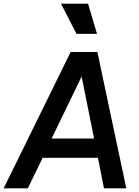

<svg xmlns="http://www.w3.org/2000/svg" viewBox="-47 -1029 759 1049"><path d="M-27 0 339 -745H485L643 0H521L488 -167H186L105 0ZM235 -272H467L399 -611ZM371 -844 286 -1009H434L483 -844Z"/></svg>

Font: Plus Jakarta Sans SemiBold
Style: Italic
Weight: 600
Italic angle: -8°
Designer: Gumpita Rahayu
Foundry: Tokotype
Version: Version 2.071; ttfautohint (v1.8.4.7-5d5b);gftools[0.9.29]